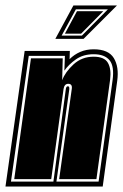

<svg xmlns="http://www.w3.org/2000/svg" viewBox="-48 -681 450 701"><path d="M-28 0 42 -495H207L206 -465Q223 -482 245 -491.5Q267 -501 294 -501Q348 -501 367.5 -469Q387 -437 380 -386L327 0ZM-8 -18H147L192 -353Q193 -366 200 -366Q206 -366 205 -355L158 -18H312L363 -388Q370 -439 352 -461Q334 -483 294 -483Q256 -483 229.5 -464.5Q203 -446 187 -423L189 -477H57ZM4 -27 65 -468H181L179 -388Q190 -418 220.5 -446Q251 -474 294 -474Q333 -474 346 -451.5Q359 -429 354 -390L304 -27H168L214 -356Q217 -375 201 -375Q187 -375 184 -356L139 -27ZM220 -661H379L257 -539H154ZM177 -551H251L346 -647H229ZM189 -558 233 -640H329L248 -558Z"/></svg>

Font: Alumni Sans Collegiate One SC
Style: Italic
Weight: 400
Italic angle: -8°
Designer: Robert E. Leuschke
Foundry: Robert E. Leuschke
Version: Version 1.100